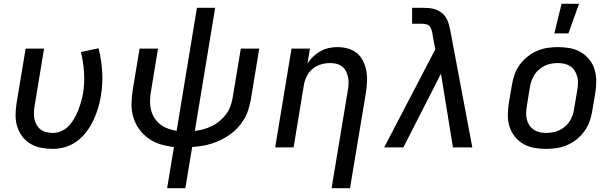

<svg xmlns="http://www.w3.org/2000/svg" viewBox="-20 -776 3240 1011"><path d="M259 8Q227 8 196.5 2Q166 -4 141 -18.5Q116 -33 98 -56.5Q80 -80 71 -108.5Q62 -137 62 -168Q62 -199 67 -231L115 -520H212L162 -217Q159 -200 158.5 -182.5Q158 -165 161.5 -148.5Q165 -132 173.5 -117.5Q182 -103 195 -93.5Q208 -84 224.5 -80Q241 -76 259 -76Q281 -76 303.5 -86Q326 -96 342.5 -113.5Q359 -131 371 -152Q383 -173 391.5 -194.5Q400 -216 406.5 -238.5Q413 -261 417 -283Q426 -339 422.5 -394.5Q419 -450 406 -502L499 -522Q514 -463 518 -399Q522 -335 511 -270Q506 -237 496 -205Q486 -173 471.5 -142Q457 -111 435.5 -82.5Q414 -54 386 -33Q358 -12 324.5 -2Q291 8 259 8Z M860 215 896 -2Q859 -6 824.5 -16.5Q790 -27 762 -47Q734 -67 713.5 -95Q693 -123 682.5 -157Q672 -191 672.5 -228.5Q673 -266 679 -303L715 -520H812L774 -289Q770 -265 770 -241Q770 -217 776 -194.5Q782 -172 794.5 -153Q807 -134 824.5 -120.5Q842 -107 864.5 -99Q887 -91 910 -87L1017 -735H1113L1006 -87Q1029 -89 1052 -95.5Q1075 -102 1096.5 -112.5Q1118 -123 1137 -139Q1156 -155 1170.5 -174.5Q1185 -194 1193 -216Q1201 -238 1205 -261L1248 -520H1345L1300 -247Q1295 -222 1287 -196.5Q1279 -171 1265 -148Q1251 -125 1232.5 -104.5Q1214 -84 1191.5 -68Q1169 -52 1144.5 -40Q1120 -28 1095 -20Q1070 -12 1044 -8Q1018 -4 992 -2L956 215Z M1726 215 1812 -303Q1815 -320 1815.5 -337.5Q1816 -355 1812.5 -371Q1809 -387 1801.5 -401.5Q1794 -416 1781 -426Q1768 -436 1751.5 -440Q1735 -444 1718 -444Q1694 -444 1670 -437Q1646 -430 1626.5 -414Q1607 -398 1595.5 -375Q1584 -352 1580 -328L1526 0H1429L1515 -520H1612L1599 -441Q1611 -461 1629 -478Q1647 -495 1667.5 -506.5Q1688 -518 1711 -523Q1734 -528 1756 -528Q1785 -528 1812 -520.5Q1839 -513 1859.5 -496Q1880 -479 1892 -454.5Q1904 -430 1909 -402.5Q1914 -375 1912.5 -346.5Q1911 -318 1907 -289L1823 215Z M2104 0H2003L2272 -516L2257 -596L2258 -597Q2255 -608 2252 -619Q2249 -630 2242 -638Q2235 -646 2223.5 -648.5Q2212 -651 2201 -651H2150V-735H2201Q2220 -735 2239.5 -733.5Q2259 -732 2276 -725.5Q2293 -719 2307 -707.5Q2321 -696 2330 -680.5Q2339 -665 2343.5 -647.5Q2348 -630 2352 -611L2467 0H2365L2302 -388Z M2855 8Q2823 8 2792.5 2.5Q2762 -3 2736 -18Q2710 -33 2691.5 -56Q2673 -79 2663.5 -107.5Q2654 -136 2654 -167.5Q2654 -199 2659 -231L2676 -331Q2680 -358 2690 -385Q2700 -412 2717.5 -436Q2735 -460 2758.5 -478.5Q2782 -497 2809 -508.5Q2836 -520 2863.5 -524Q2891 -528 2918 -528Q2950 -528 2980.5 -522.5Q3011 -517 3037 -502Q3063 -487 3082 -464Q3101 -441 3110 -412.5Q3119 -384 3119.5 -352.5Q3120 -321 3115 -289L3098 -189Q3094 -162 3084 -135Q3074 -108 3056.5 -84Q3039 -60 3015.5 -41.5Q2992 -23 2965 -11.5Q2938 0 2910 4Q2882 8 2855 8ZM2855 -76Q2872 -76 2889.5 -79Q2907 -82 2923.5 -89.5Q2940 -97 2954.5 -109Q2969 -121 2979 -136.5Q2989 -152 2995 -169Q3001 -186 3003 -203L3020 -303Q3023 -321 3023.5 -338.5Q3024 -356 3019.5 -372.5Q3015 -389 3006.5 -403Q2998 -417 2984 -426.5Q2970 -436 2953 -440Q2936 -444 2918 -444Q2901 -444 2883.5 -441Q2866 -438 2850 -430.5Q2834 -423 2819.5 -411Q2805 -399 2795 -383.5Q2785 -368 2779 -351Q2773 -334 2770 -317L2754 -217Q2751 -199 2750.5 -181.5Q2750 -164 2754 -147.5Q2758 -131 2767 -117Q2776 -103 2790 -93.5Q2804 -84 2820.5 -80Q2837 -76 2855 -76ZM2899 -600 2937 -756H3029L2973 -600Z"/></svg>

Font: Iosevka Aile Medium
Style: Italic
Weight: 500
Italic angle: -9°
Designer: Belleve Invis
Foundry: Belleve Invis
Version: Version 31.1.0; ttfautohint (v1.8.4)